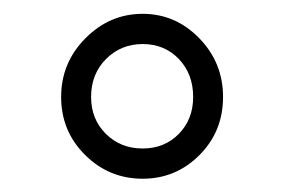

<svg xmlns="http://www.w3.org/2000/svg" viewBox="-20 -741 418 282"><path d="M307.6 -598.6Q307.6 -547.9 272.9 -513.2Q238.3 -478.5 189.5 -478.5Q140.1 -478.5 105 -513.4Q69.8 -548.3 69.8 -598.6Q69.8 -648.9 105.5 -684.8Q141.1 -720.7 189.5 -720.7Q237.8 -720.7 272.7 -684.8Q307.6 -648.9 307.6 -598.6ZM113.8 -598.6Q113.8 -565.9 135.5 -544.4Q157.2 -522.9 189.5 -522.9Q221.7 -522.9 242.7 -544.4Q263.7 -565.9 263.7 -598.6Q263.7 -632.3 242.7 -654.3Q221.7 -676.3 189.5 -676.3Q157.7 -676.3 135.7 -654.3Q113.8 -632.3 113.8 -598.6Z"/></svg>

Font: Shabnam Thin FD
Style: Thin-FD
Weight: 100
Foundry: DejaVu fonts team - Redesigned by Saber Rastikerdar - Based on Vazir font
Version: Version 5.0.0